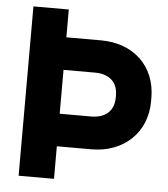

<svg xmlns="http://www.w3.org/2000/svg" viewBox="-52 -756 708 811"><g transform="rotate(5 302.0 -350.0)"><path d="M57 -709V9H207V-129H354C487 -129 587 -217 587 -353V-367C587 -503 491 -591 354 -591H207V-709ZM207 -453H341C401 -453 437 -421 437 -365V-355C437 -299 400 -267 341 -267H207Z"/></g></svg>

Font: Kalas SG
Style: Bold
Weight: 700
Designer: Kalas
Foundry: Kalas
Version: Version 2.000;FEAKit 1.0